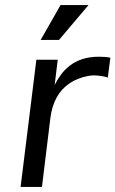

<svg xmlns="http://www.w3.org/2000/svg" viewBox="-20 -735 454 755"><path d="M61 0 123 -500H207L195 -401Q205 -421 219 -440.5Q233 -460 254 -476.5Q275 -493 303.5 -502.5Q332 -512 371 -512Q379 -512 393 -511Q407 -510 414 -508L404 -430Q390 -435 367 -437.5Q344 -440 325 -436Q284 -428 253 -407Q222 -386 203 -352Q184 -318 178 -270L145 0ZM212 -578H140L218 -715H328Z"/></svg>

Font: Inclusive Sans
Style: Italic
Weight: 400
Italic angle: -7°
Designer: Olivia King
Foundry: Olivia King
Version: Version 2.004